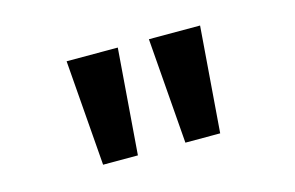

<svg xmlns="http://www.w3.org/2000/svg" viewBox="-48 -812 695 453"><g transform="rotate(-15 300.0 -585.0)"><path d="M358 -456 338 -714H463L443 -456ZM157 -456 137 -714H262L242 -456Z"/></g></svg>

Font: Noto Sans Mono SemiBold
Style: Regular
Weight: 600
Designer: Monotype Design Team
Foundry: Monotype Imaging Inc.
Version: Version 2.014; ttfautohint (v1.8.4.7-5d5b)